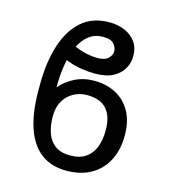

<svg xmlns="http://www.w3.org/2000/svg" viewBox="-113 -853 858 956"><g transform="rotate(15 315.5 -375.0)"><path d="M336.9 -459Q399.4 -459 448 -433.3Q496.6 -407.7 524.7 -357.7Q552.7 -307.6 552.7 -234.4Q552.7 -160.6 524.4 -105.7Q496.1 -50.8 443.1 -20.5Q390.1 9.8 315.4 9.8Q238.8 9.8 186.3 -29.3Q133.8 -68.4 106.7 -145.8Q79.6 -223.1 79.1 -337.9V-374Q79.6 -486.8 107.2 -573.7Q134.8 -660.6 190.9 -710.2Q247.1 -759.8 334 -759.8Q377.4 -759.8 413.1 -744.6Q448.7 -729.5 470.2 -700Q491.7 -670.4 491.2 -626Q491.7 -595.2 475.6 -564.7Q459.5 -534.2 423.8 -514.2Q388.2 -494.1 329.1 -494.1Q296.4 -494.1 256.3 -500Q216.3 -505.9 166 -527.3L196.3 -600.6Q235.4 -585 265.6 -578.6Q295.9 -572.3 318.4 -572.3Q359.9 -572.3 376.7 -589.8Q393.6 -607.4 393.6 -624Q393.6 -645 378.2 -663.3Q362.8 -681.6 322.3 -681.6Q280.3 -681.6 250 -658.7Q219.7 -635.7 200.2 -594.2Q180.7 -552.7 171.4 -497.6Q162.1 -442.4 162.1 -377.9Q191.9 -414.1 236.6 -436.5Q281.2 -459 336.9 -459ZM319.3 -380.9Q283.2 -380.9 251.7 -364Q220.2 -347.2 200.9 -314.7Q181.6 -282.2 181.6 -234.4Q181.6 -185.5 195.1 -147.9Q208.5 -110.4 237.8 -89.4Q267.1 -68.4 315.4 -68.4Q363.8 -68.4 394.5 -89.4Q425.3 -110.4 439.9 -147.9Q454.6 -185.5 454.1 -234.4Q454.6 -305.7 421.9 -343.3Q389.2 -380.9 319.3 -380.9Z"/></g></svg>

Font: GitLab Sans
Style: Regular
Weight: 400
Designer: Rasmus Andersson
Foundry: Modifications by GitLab B.V., manufactured by rsms
Version: Version 4.000;git-c8fb6b7